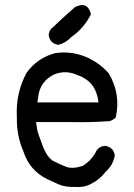

<svg xmlns="http://www.w3.org/2000/svg" viewBox="-20 -732 540 772"><path d="M281.2 -703.1Q332 -729.5 345.7 -674.8Q318.4 -619.1 266.6 -583Q244.1 -558.6 214.8 -551.8Q180.7 -556.6 175.8 -590.8Q176.8 -611.3 193.4 -623Q236.3 -664.1 281.2 -703.1ZM203.1 -518.6Q263.7 -527.3 321.3 -504.9Q377 -482.4 417 -437.5Q466.8 -353.5 445.3 -259.8Q435.5 -250 421.9 -245.1Q342.8 -239.3 264.6 -241.2H125Q126 -230.5 128.9 -213.9Q131.8 -197.3 150.9 -147.5Q169.9 -97.7 194.8 -84.5Q219.7 -71.3 245.6 -61.5Q271.5 -51.8 311.5 -64.5Q345.7 -85 364.3 -119.1Q375 -143.6 402.3 -145.5Q436.5 -140.6 441.4 -107.4Q435.5 -68.4 404.3 -41Q381.8 -10.7 348.6 5.9Q319.3 22.5 286.1 19.5Q243.2 21.5 214.8 8.8Q186.5 -3.9 169.9 -11.7Q98.6 -46.9 74.2 -123Q45.9 -188.5 47.9 -259.8Q42 -355.5 86.9 -439.5Q130.9 -500 203.1 -518.6ZM290 -430.7Q247.1 -450.2 202.1 -434.6Q137.7 -406.2 132.8 -335L129.9 -320.3H252.9H376Q369.1 -377.9 335 -406.2Q314.5 -422.9 290 -430.7Z"/></svg>

Font: NaikaiFont
Style: Regular
Weight: 400
Version: Version 1.67